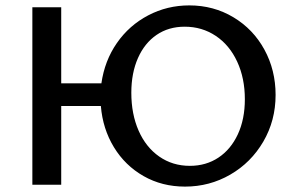

<svg xmlns="http://www.w3.org/2000/svg" viewBox="-20 -685 1095 712"><path d="M1002 -333Q1002 -238 956.5 -160Q911 -82 834 -37.5Q757 7 666 7Q581 7 512.5 -32Q444 -71 402.5 -139Q361 -207 354 -292H207V0H100V-658H207V-376H356Q368 -460 413.5 -525.5Q459 -591 529.5 -628Q600 -665 682 -665Q772 -665 845.5 -621Q919 -577 960.5 -501Q1002 -425 1002 -333ZM888 -317Q888 -395 859.5 -456.5Q831 -518 780 -552Q729 -586 665 -586Q605 -586 560.5 -555.5Q516 -525 491.5 -469.5Q467 -414 467 -341Q467 -262 494 -200.5Q521 -139 570.5 -104.5Q620 -70 684 -70Q744 -70 790 -100.5Q836 -131 862 -187Q888 -243 888 -317Z"/></svg>

Font: Ysabeau SC Semibold
Style: Regular
Weight: 600
Designer: Christian Thalmann (Catharsis Fonts)
Version: Version 0.003